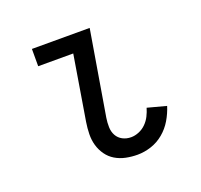

<svg xmlns="http://www.w3.org/2000/svg" viewBox="-100 -642 799 762"><g transform="rotate(-20 300.0 -261.0)"><path d="M358 8Q333 8 309 3Q285 -2 265 -14Q245 -26 231.5 -45Q218 -64 211.5 -86.5Q205 -109 205.5 -134Q206 -159 210 -184L255 -457H107V-530H351L291 -172Q288 -153 288.5 -133.5Q289 -114 297.5 -98.5Q306 -83 322 -74.5Q338 -66 358 -66Q374 -66 391 -73Q408 -80 421 -93Q434 -106 442 -122Q450 -138 455 -155L534 -134Q525 -105 509 -78Q493 -51 469 -31Q445 -11 416 -1.5Q387 8 358 8Z"/></g></svg>

Font: Iosevka Curly Slab Extended
Style: Italic
Weight: 400
Width: 7
Italic angle: -9°
Monospace: yes
Designer: Belleve Invis
Foundry: Belleve Invis
Version: Version 11.1.0; ttfautohint (v1.8.3)